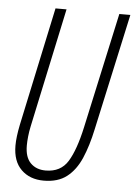

<svg xmlns="http://www.w3.org/2000/svg" viewBox="-52 -755 569 805"><g transform="rotate(5 232.0 -352.0)"><path d="M162.1 9.8Q103.5 9.8 67.6 -25.4Q31.7 -60.5 31.7 -126.5Q31.7 -162.1 42.5 -214.8L148.9 -713.9H195.3L88.4 -212.9Q83.5 -189.9 81.3 -168.7Q79.1 -147.5 79.1 -130.9Q79.1 -81.5 103 -57.4Q127 -33.2 166.5 -33.2Q230 -33.2 260.3 -82.5Q290.5 -131.8 311.5 -228L417.5 -713.9H463.9L356.9 -224.1Q341.8 -152.8 319.1 -100.3Q296.4 -47.9 259 -19Q221.7 9.8 162.1 9.8Z"/></g></svg>

Font: Open Sans Condensed Light
Style: Italic
Weight: 300
Width: 3
Italic angle: -12°
Designer: Monotype Design Team
Foundry: Monotype Imaging Inc.
Version: Version 3.000; ttfautohint (v1.8.4)